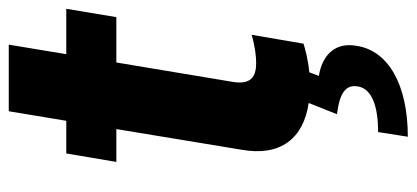

<svg xmlns="http://www.w3.org/2000/svg" viewBox="-275 -441 946 436"><g transform="rotate(-90 198.0 -223.0)"><path d="M396 -545.5H293L314.6 -676.1H163.4L141.7 -545.5H67.5L48.3 -431.8H122.9L76 -147.7C60 -58.2 102.3 -6.7 182.2 5L156.6 69.2C204.9 75.3 225.1 88.8 219.5 118.3C213.1 148.4 175.4 162.6 116.1 162.6L105.5 230.1C224.8 230.1 301.1 185 311.8 114.3C321 65 290.8 35.5 243.6 28.1L251.8 6.4C280.9 3.6 302.6 -2.5 316.8 -6.7L337 -124.6C309.7 -116.5 286.9 -114.3 272.7 -114.3C242.5 -114.3 223 -125.7 230.1 -167.6L274.1 -431.8H377.1Z"/></g></svg>

Font: Margiela Sans
Style: Bold Italic
Weight: 700
Italic angle: -9.39999°
Designer: Stefan Endress, Andreas Faust
Version: Version 1.100;FEAKit 1.0